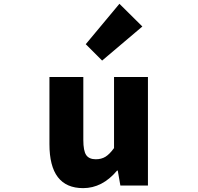

<svg xmlns="http://www.w3.org/2000/svg" viewBox="-20 -973 1040 1007"><path d="M416 13.7Q239.3 13.7 239.3 -216.8V-569.3H417V-239.3Q417 -181.6 432.1 -159.7Q447.3 -137.7 482.4 -137.7Q511.7 -137.7 533.2 -150.9Q554.7 -164.1 578.1 -196.3V-569.3H755.9V0H611.3L597.7 -78.1H593.8Q516.6 13.7 416 13.7ZM515.6 -655.3 429.7 -741.2 606.4 -953.1 726.6 -834Z"/></svg>

Font: Gen Shin Gothic Monospace Heavy
Style: Bold
Weight: 800
Designer: [Source Han Sans]
Ryoko NISHIZUKA  (kana & ideographs); Paul D. Hunt (Latin, Greek & Cyrillic); Wenlong ZHANG  (bopomofo
Version: Version 1.002.20150607